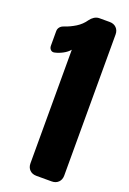

<svg xmlns="http://www.w3.org/2000/svg" viewBox="-163 -916 656 973"><g transform="rotate(20 165.5 -430.0)"><path d="M118.7 -49.8V-662.1Q105.5 -646 83.7 -634.5Q62 -623 41.5 -618.7Q28.8 -615.7 20.5 -623.8Q12.2 -631.8 12.2 -645V-723.1Q12.2 -736.3 20 -745.6Q27.8 -754.9 40.5 -758.8Q71.3 -769 99.9 -786.6Q128.4 -804.2 147 -831.5Q155.3 -843.3 168 -851.6Q180.7 -859.9 195.8 -859.9H251Q273.4 -859.9 287.1 -846.2Q300.8 -832.5 300.8 -810.1V-49.8Q300.8 -27.3 287.1 -13.7Q273.4 0 251 0H168.5Q146 0 132.3 -13.7Q118.7 -27.3 118.7 -49.8Z"/></g></svg>

Font: Fz Anton Round
Style: Regular
Weight: 400
Designer: Vernon Adams
Foundry: Vernon Adams
Version: Version 2.0 Mod + VH boi FontZin